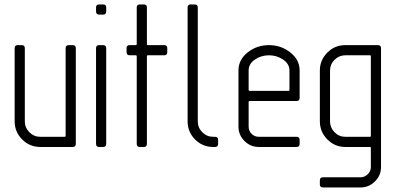

<svg xmlns="http://www.w3.org/2000/svg" viewBox="-20 -656 1766 857"><path d="M90.8 -114.3Q90.8 -85.9 111.1 -65.7Q131.3 -45.4 159.7 -45.4H268.6Q272.9 -45.4 272.9 -49.8V-440.9Q272.9 -454.6 287.6 -454.6H304.2Q318.4 -454.6 318.4 -440.9V-13.7Q318.4 0 304.2 0H159.7Q112.3 0 78.9 -33.7Q45.4 -67.4 45.4 -114.3V-440.9Q45.4 -454.6 59.1 -454.6H77.1Q90.8 -454.6 90.8 -440.9Z M454.1 -622.6V-605.5Q454.1 -590.8 440.4 -590.8H422.4Q408.7 -590.8 408.7 -605.5V-622.6Q408.7 -636.2 422.4 -636.2H440.4Q454.1 -636.2 454.1 -622.6ZM454.1 -440.9V-13.7Q454.1 0 440.4 0H422.4Q408.7 0 408.7 -13.7V-440.9Q408.7 -454.6 422.4 -454.6H440.4Q454.1 -454.6 454.1 -440.9Z M558.6 -454.6H586.4Q590.3 -454.6 590.3 -459V-622.6Q590.3 -636.2 604 -636.2H622.1Q635.7 -636.2 635.7 -622.6V-459Q635.7 -454.6 640.1 -454.6H712.9Q726.6 -454.6 726.6 -440.9V-423.8Q726.6 -409.2 712.9 -409.2H640.1Q635.7 -409.2 635.7 -404.8V-13.7Q635.7 0 622.1 0H604Q590.3 0 590.3 -13.7V-404.8Q590.3 -409.2 586.4 -409.2H558.6Q544.9 -409.2 544.9 -423.8V-440.9Q544.9 -454.6 558.6 -454.6Z M931.6 0Q884.3 0 850.8 -33.4Q817.4 -66.9 817.4 -114.3V-622.6Q817.4 -636.2 831.1 -636.2H849.1Q862.8 -636.2 862.8 -622.6V-114.3Q862.8 -85.9 883.1 -65.7Q903.3 -45.4 931.6 -45.4H939.9Q953.6 -45.4 953.6 -31.7V-13.7Q953.6 0 939.9 0Z M1180.7 -409.2Q1145.5 -409.2 1117.7 -390.1Q1089.8 -371.1 1089.8 -341.3V-254.9Q1089.8 -250.5 1094.2 -250.5H1267.6Q1272 -250.5 1272 -254.9V-341.3Q1272 -371.1 1243.7 -390.1Q1215.3 -409.2 1180.7 -409.2ZM1180.7 -454.6Q1234.4 -454.6 1275.9 -421.9Q1317.4 -389.2 1317.4 -341.3V-218.8Q1317.4 -205.1 1303.2 -205.1H1094.2Q1089.8 -205.1 1089.8 -200.7V-90.8Q1089.8 -71.8 1103 -58.6Q1116.2 -45.4 1135.3 -45.4H1303.2Q1317.4 -45.4 1317.4 -31.7V-13.7Q1317.4 0 1303.2 0H1135.3Q1097.7 0 1071 -26.9Q1044.4 -53.7 1044.4 -90.8V-341.3Q1044.4 -389.6 1085.4 -422.1Q1126.5 -454.6 1180.7 -454.6Z M1680.7 89.8Q1680.7 127 1653.6 153.8Q1626.5 180.7 1589.4 180.7H1421.4Q1407.7 180.7 1407.7 167V148.9Q1407.7 135.3 1421.4 135.3H1589.4Q1607.9 135.3 1621.6 121.6Q1635.3 107.9 1635.3 89.8V2.9Q1635.3 0 1630.9 0H1521Q1474.6 0 1441.2 -33.7Q1407.7 -67.4 1407.7 -114.3V-341.3Q1407.7 -387.7 1440.9 -421.1Q1474.1 -454.6 1521 -454.6H1666.5Q1680.7 -454.6 1680.7 -440.9ZM1453.1 -114.3Q1453.1 -86.4 1473.1 -65.9Q1493.2 -45.4 1521 -45.4H1630.9Q1635.3 -45.4 1635.3 -49.8V-404.8Q1635.3 -409.2 1630.9 -409.2H1521Q1493.7 -409.2 1473.4 -389.2Q1453.1 -369.1 1453.1 -341.3Z"/></svg>

Font: GOSTRUS
Style: type A
Weight: 200
Designer: Юрий и Татьяна Кривогуз
Version: Version 01.0